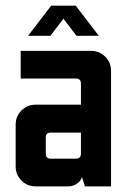

<svg xmlns="http://www.w3.org/2000/svg" viewBox="-20 -663 451 683"><path d="M162.1 -642.9H249.3L331.4 -535.7H252.1L205.7 -596.4L159.3 -535.7H80ZM267.9 -191.4H160.7Q142.9 -191.4 142.9 -173.6V-116.4Q142.9 -98.6 160.7 -98.6H250Q267.9 -98.6 267.9 -116.4ZM53.6 -482.1H303.6Q333.6 -482.1 354.3 -461.4Q375 -440.7 375 -410.7V0H282.1L272.1 -32.1H271.4Q267.1 -18.6 253.2 -9.3Q239.3 0 223.6 0H107.1Q77.1 0 56.4 -20.7Q35.7 -41.4 35.7 -71.4V-219.3Q35.7 -249.3 56.4 -270Q77.1 -290.7 107.1 -290.7H267.9V-365.7Q267.9 -383.6 250 -383.6H53.6Z"/></svg>

Font: Aire Exterior
Style: Regular
Weight: 400
Width: 4
Designer: Jayvee Enaguas (HarvettFox96)
Version: 20190503.02